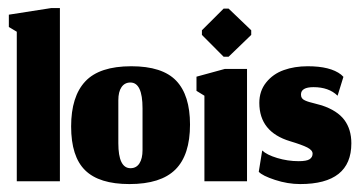

<svg xmlns="http://www.w3.org/2000/svg" viewBox="-20 -457 908 484"><path d="M22.3 0H131V-436.7H109.3L2.3 -420V-389L22.3 -377Z M309 -33Q278.3 -33 278.3 -96V-204.3Q278.3 -225.7 286.3 -237.3Q294.3 -249 308.7 -249Q339.3 -249 339.3 -184V-78.7Q339.3 -57.3 331.5 -45.2Q323.7 -33 309 -33ZM306.3 7Q385.3 7 422.2 -29.7Q459 -66.3 459 -143Q459 -217 424.2 -253.5Q389.3 -290 311 -290Q230.7 -290 195 -251.8Q159.3 -213.7 159.3 -138.3Q159.3 -62.3 194.7 -27.7Q230 7 306.3 7Z M495.3 0H602.7V-283.3H547L475.3 -263.7V-228L495.3 -215.7ZM543.7 -314H556.3L613.3 -369V-380.7L556.3 -435.3H543.7L489 -380.7V-369Z M736.7 7Q865.7 7 865.7 -95.7Q865.7 -131 848 -154.7Q830.3 -178.3 791.3 -191.3Q784.3 -193.3 774.7 -195.8Q765 -198.3 759.7 -199.8Q754.3 -201.3 748.8 -203.8Q743.3 -206.3 741 -209.8Q738.7 -213.3 738.7 -218.7Q738.7 -237.3 770.3 -237.3Q809 -237.3 831 -215.7L845.7 -263.3Q845.7 -263.3 839.7 -269Q812.7 -290 755.7 -290Q722.3 -290 695.3 -280.3Q668.3 -270.7 651 -249.2Q633.7 -227.7 633.7 -197.7Q633.7 -124.3 711.3 -101Q741.3 -92 754.7 -85.2Q768 -78.3 768 -69.7Q768 -60.7 760.5 -55.7Q753 -50.7 733 -50.7Q705.3 -50.7 678.8 -58.7Q652.3 -66.7 641 -77.7L632.3 -24Q641.3 -14 673.3 -3.5Q705.3 7 736.7 7Z"/></svg>

Font: Jomhuria
Style: Regular
Weight: 400
Designer: Arabic design by Kourosh Beigpour, Latin design by Eben Sorkin, engineering by Lasse Fister and Khaled Hosney
Version: Version 1.0000